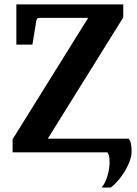

<svg xmlns="http://www.w3.org/2000/svg" viewBox="-20 -691 621 871"><path d="M440.9 159.7Q458 139.6 467.5 106.9Q477.1 74.2 477.1 44.4Q477.1 25.4 474.6 16.4Q472.2 7.3 467.3 0H37.1V-59.1L379.9 -609.9H159.2Q147.5 -609.9 145 -598.1L127 -488.8H54.2V-670.9H539.1V-611.8L196.8 -62H563.5Q577.1 -47.9 577.1 -3.4Q577.1 19.5 564.7 49.3Q552.2 79.1 531 108.6Q509.8 138.2 482.9 159.7Z"/></svg>

Font: Charis
Style: Bold
Weight: 700
Designer: Walt Agee, Miriam Martin, Annie Olsen, Victor Gaultney, Lorna Priest, Alan Ward, Bob Hallissy, Martin Hosken, Sharon Cor
Foundry: SIL Global
Version: Version 7.000